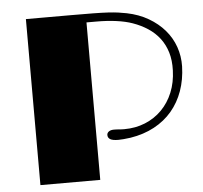

<svg xmlns="http://www.w3.org/2000/svg" viewBox="-50 -744 842 796"><g transform="rotate(-5 370.5 -345.5)"><path d="M86.4 -690.9H273.4Q329.6 -690.9 366.2 -690.4Q402.8 -689.9 427.7 -688.5Q452.6 -687 470 -684.6Q487.3 -682.1 504.9 -678.7Q555.2 -668.5 594.5 -645.5Q633.8 -622.6 660.9 -591.1Q688 -559.6 701.7 -520.8Q715.3 -481.9 714.4 -439.5Q712.9 -384.3 696.3 -337.6Q679.7 -291 649.4 -255.1Q619.1 -219.2 575.2 -195.6Q531.2 -171.9 475.6 -163.1Q443.4 -158.7 424.8 -158.7Q401.4 -158.7 391.1 -164.8Q380.9 -170.9 380.9 -182.6Q380.9 -191.4 388.7 -197Q396.5 -202.6 409.7 -202.6Q415.5 -202.6 420.7 -202.4Q425.8 -202.1 430.7 -201.7Q436 -201.2 442.1 -200.9Q448.2 -200.7 453.1 -200.7Q500 -200.7 540 -217Q580.1 -233.4 609.6 -263.2Q639.2 -293 656.2 -334.5Q673.3 -376 674.8 -426.3Q676.3 -467.8 666.3 -501Q656.2 -534.2 636.7 -559.8Q617.2 -585.4 589.1 -604Q561 -622.6 526.4 -634.8Q497.6 -645 459.7 -650.1Q421.9 -655.3 376.5 -655.3H335.4V0H86.4Z"/></g></svg>

Font: Limelight
Style: Regular
Weight: 400
Designer: Nicole Fally with help from Eben Sorkin
Foundry: Nicole Fally with help from Eben Sorkin
Version: Version 1.002